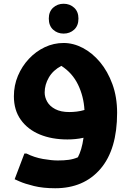

<svg xmlns="http://www.w3.org/2000/svg" viewBox="-20 -742 698 1023"><path d="M274 261Q209 261 160.5 249Q112 237 85 225Q58 213 58 213L110 76H121Q163 97 209 105Q255 113 288 113Q321 113 346.5 109.5Q372 106 395 96Q405 77 412.5 52Q420 27 425 -8Q403 -3 381 -1Q359 1 339 1Q256 1 192 -25.5Q128 -52 91 -103.5Q54 -155 54 -229Q54 -287 75.5 -338Q97 -389 134 -428.5Q171 -468 218.5 -490.5Q266 -513 319 -513Q371 -513 421.5 -486.5Q472 -460 513 -411Q554 -362 579 -293.5Q604 -225 604 -141Q604 54 515.5 157.5Q427 261 274 261ZM218 -249Q218 -224 231.5 -200Q245 -176 274.5 -160.5Q304 -145 349 -145Q368 -145 389 -147.5Q410 -150 430 -156Q426 -228 396 -290.5Q366 -353 307 -391Q263 -368 240.5 -329.5Q218 -291 218 -249ZM319 -563Q286 -563 263 -584Q240 -605 240 -643Q240 -680 263 -701Q286 -722 319 -722Q352 -722 375 -701Q398 -680 398 -643Q398 -605 375 -584Q352 -563 319 -563Z"/></svg>

Font: Kufam
Style: Bold
Weight: 700
Designer: Wael Morcos, Artur Schmal
Foundry: Original Type
Version: Version 1.300; ttfautohint (v1.8.3)